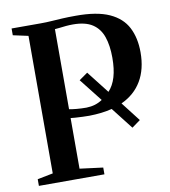

<svg xmlns="http://www.w3.org/2000/svg" viewBox="-84 -821 789 893"><g transform="rotate(-10 311.0 -375.0)"><path d="M27.5 0V-31.5L101 -46V-695.5L29.5 -711V-743H166.5Q194 -743 218.5 -744.8Q243 -746.5 270.2 -748Q297.5 -749.5 333 -749.5Q433 -750 491.5 -723.5Q550 -697 575.5 -647.5Q601 -598 601 -530Q601 -450.5 568.2 -395.2Q535.5 -340 472.5 -311L543 -220L503 -191L423 -293.5Q399.5 -287.5 372.5 -284.2Q345.5 -281 315.5 -280.5Q302 -280.5 283.5 -281.2Q265 -282 249.2 -283Q233.5 -284 227.5 -285V-46L337 -32V0ZM309 -320Q330.5 -320.5 349.5 -326.2Q368.5 -332 384.5 -343L299.5 -451L340 -479.5L422 -374.5Q445 -399 456.2 -436.8Q467.5 -474.5 467.5 -528Q467.5 -585.5 453.2 -626.8Q439 -668 405.5 -690Q372 -712 313.5 -712Q296.5 -712 280.5 -710.5Q264.5 -709 251 -707.2Q237.5 -705.5 227.5 -705V-327Q240.5 -324 262.8 -322Q285 -320 309 -320Z"/></g></svg>

Font: Merriweather 96pt SemiBold
Style: Regular
Weight: 600
Version: Version 2.100